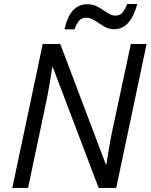

<svg xmlns="http://www.w3.org/2000/svg" viewBox="-20 -932 747 952"><path d="M41 0 191.9 -713.9H278.8L504.9 -116.2H507.3Q512.7 -152.3 522 -206.3Q531.2 -260.3 542 -308.6L628.9 -713.9H707L556.2 0H469.2L241.7 -599.1H239.3Q234.4 -566.4 224.9 -510Q215.3 -453.6 203.6 -400.4L119.1 0ZM299.8 -786.6Q326.7 -911.1 413.1 -911.1Q442.4 -911.1 467 -897Q491.7 -882.8 512.5 -868.7Q533.2 -854.5 551.3 -854.5Q572.8 -854.5 585.4 -867.4Q598.1 -880.4 610.4 -912.1H660.6Q644.5 -851.6 616.2 -819.3Q587.9 -787.1 545.4 -787.1Q519 -787.1 495.6 -801.3Q472.2 -815.4 450.4 -829.8Q428.7 -844.2 406.7 -844.2Q385.7 -844.2 373 -830.3Q360.4 -816.4 349.1 -786.6Z"/></svg>

Font: Open Sans
Style: Italic
Weight: 400
Italic angle: -12°
Designer: Monotype Design Team
Foundry: Monotype Imaging Inc.
Version: Version 3.000; ttfautohint (v1.8.4)